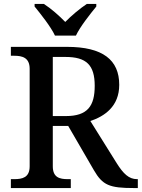

<svg xmlns="http://www.w3.org/2000/svg" viewBox="-20 -951 717 971"><path d="M258 -771H364C385 -816 436 -880 467 -918V-931H419C384 -908 340 -871 310 -840C280 -871 238 -908 202 -931H155V-918C186 -880 237 -816 258 -771ZM35 0H338V-45H323C282 -45 247 -53 247 -110V-314H325L455 -90C499 -14 534 0 657 0H677V-45H673C632 -45 604 -72 570 -126L437 -339C509 -363 583 -413 583 -522C583 -648 500 -714 319 -714H35V-669H52C92 -669 130 -660 130 -603V-110C130 -53 93 -45 52 -45H35ZM313 -364H247V-663H311C417 -663 459 -622 459 -517C459 -415 423 -364 313 -364Z"/></svg>

Font: Noto Serif Telugu Medium
Style: Regular
Weight: 500
Designer: Jelle Bosma - Monotype Design Team
Foundry: Monotype Imaging Inc.
Version: Version 2.005